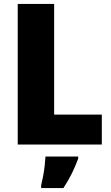

<svg xmlns="http://www.w3.org/2000/svg" viewBox="-20 -734 566 975"><path d="M70 0V-714H255V-152H497V0ZM377 72Q362 112 344.5 147.5Q327 183 302 221H189V207Q194 187 199 160.5Q204 134 207 107Q210 80 211 61H377Z"/></svg>

Font: Noto Sans Lao UI SemCond Blk
Style: Regular
Weight: 900
Width: 4
Designer: Monotype Design Team
Foundry: Monotype Imaging Inc.
Version: Version 2.000; ttfautohint (v1.8.4.7-5d5b)